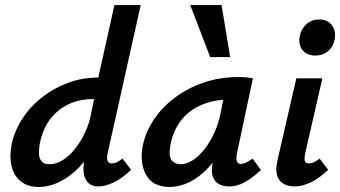

<svg xmlns="http://www.w3.org/2000/svg" viewBox="-20 -731 1346 760"><path d="M133 9Q90 9 63 -12.5Q36 -34 26.5 -71Q17 -108 25 -154Q35 -207 65 -255.5Q95 -304 141 -341.5Q187 -379 245 -401.5Q303 -424 369 -424L433 -711H537L406 -124Q402 -106 405.5 -95Q409 -84 423 -84Q431 -84 440.5 -88Q450 -92 465 -103L499 -59Q463 -24 429 -8.5Q395 7 370 7Q344 7 329.5 -7Q315 -21 311.5 -46Q308 -71 315 -102L346 -243L400 -277Q384 -210 356 -157Q328 -104 291.5 -67Q255 -30 214.5 -10.5Q174 9 133 9ZM176 -81Q203 -81 229 -97.5Q255 -114 277.5 -142.5Q300 -171 316.5 -206Q333 -241 340 -278L360 -377L413 -339H351Q303 -339 265.5 -324.5Q228 -310 201 -284.5Q174 -259 158 -225.5Q142 -192 136 -154Q134 -138 134.5 -121Q135 -104 144.5 -92.5Q154 -81 176 -81Z M652 9Q585 9 558.5 -38.5Q532 -86 545 -154Q556 -208 588.5 -257Q621 -306 671.5 -344Q722 -382 786 -404Q850 -426 924 -426Q944 -426 957 -424.5Q970 -423 981 -421L918 -124Q910 -82 933 -82Q942 -82 954 -87.5Q966 -93 980 -103L1013 -58Q976 -24 946.5 -8.5Q917 7 887 7Q863 7 845.5 -3Q828 -13 821.5 -34.5Q815 -56 823 -92L856 -243L910 -277Q895 -211 867.5 -158Q840 -105 805 -67.5Q770 -30 730.5 -10.5Q691 9 652 9ZM695 -81Q719 -81 743.5 -97Q768 -113 789.5 -140.5Q811 -168 827.5 -203.5Q844 -239 852 -278L872 -377L927 -334Q918 -336 909 -336.5Q900 -337 891 -337Q839 -337 798 -323.5Q757 -310 727.5 -286Q698 -262 679.5 -228.5Q661 -195 654 -154Q647 -111 660 -96Q673 -81 695 -81ZM812 -505 733 -711H857L891 -505Z M1145 7Q1121 7 1102.5 -3.5Q1084 -14 1077 -36.5Q1070 -59 1078 -95L1153 -421H1256L1188 -124Q1184 -106 1186.5 -95Q1189 -84 1203 -84Q1211 -84 1220.5 -88Q1230 -92 1245 -103L1279 -59Q1245 -26 1211 -9.5Q1177 7 1145 7ZM1228 -511Q1205 -511 1189.5 -521.5Q1174 -532 1168 -550Q1162 -568 1167 -590Q1173 -618 1193.5 -636Q1214 -654 1244 -654Q1267 -654 1282 -643Q1297 -632 1303 -613.5Q1309 -595 1304 -572Q1298 -544 1277.5 -527.5Q1257 -511 1228 -511Z"/></svg>

Font: Ysabeau
Style: Bold Italic
Weight: 700
Italic angle: -12°
Designer: Christian Thalmann (Catharsis Fonts)
Version: Version 2.002